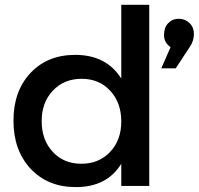

<svg xmlns="http://www.w3.org/2000/svg" viewBox="-20 -762 815 787"><path d="M756.8 -567.9 700.2 -481.9H641.1L679.2 -568.8Q652.3 -586.9 652.3 -618.2Q652.3 -649.4 669.4 -667Q687 -685.1 712.9 -685.1Q738.8 -685.1 756.8 -667.5Q774.9 -649.9 774.9 -622.1Q774.9 -594.2 756.8 -567.9ZM477.1 -264.6Q477.1 -341.3 431.6 -390.1Q386.7 -439 314.5 -439Q242.2 -439 196.3 -390.1Q150.4 -341.3 150.9 -264.6Q150.9 -188 196.3 -139.6Q241.2 -90.8 313.5 -90.8Q385.7 -90.8 431.6 -139.6Q477.5 -188.5 477.1 -264.6ZM35.2 -267.1Q35.2 -388.7 105 -462.9Q174.8 -537.1 288.1 -537.1Q416 -537.1 477.1 -439.9V-742.2H591.8V0H477.1V-90.8Q418 5.4 290 4.9Q176.3 4.9 105.5 -70.3Q35.2 -146 35.2 -267.1Z"/></svg>

Font: TruenoRg
Style: Book
Weight: 400
Designer: Julieta Ulanovsky
Foundry: Julieta Ulanovsky
Version: Version 3.001b